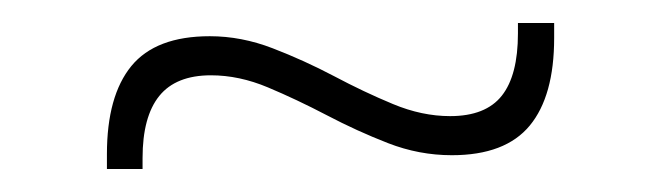

<svg xmlns="http://www.w3.org/2000/svg" viewBox="-20 -379 575 167"><path d="M373 -244Q344.5 -244 317.5 -254.5Q290.5 -265 264.2 -278.8Q238 -292.5 213 -303Q188 -313.5 163.5 -313.5Q133 -313.5 118.5 -295.5Q104 -277.5 104 -241.5V-232H73V-245Q73 -295.5 94.2 -321.5Q115.5 -347.5 162.5 -347.5Q190 -347.5 217.2 -337Q244.5 -326.5 270.5 -312.8Q296.5 -299 321.8 -288.5Q347 -278 371.5 -278Q402.5 -278 416.5 -295.8Q430.5 -313.5 430.5 -350V-359H462V-346Q462 -295.5 440.8 -269.8Q419.5 -244 373 -244Z"/></svg>

Font: Anek Bangla Medium ExtraLight
Style: Regular
Weight: 250
Version: Version 1.003